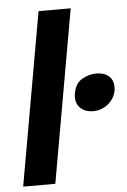

<svg xmlns="http://www.w3.org/2000/svg" viewBox="-53 -770 537 809"><g transform="rotate(-5 216.0 -365.5)"><path d="M277 -731H141L12 0H148ZM263 -370Q262 -365 262 -356Q262 -326 282 -308.5Q302 -291 333 -291Q369 -291 396.5 -313Q424 -335 431 -370Q432 -375 432 -385Q432 -415 412.5 -431.5Q393 -448 360 -448Q329 -448 299.5 -431Q270 -414 263 -370Z"/></g></svg>

Font: Geom SemiBold
Style: Bold Italic
Weight: 600
Italic angle: -10°
Version: Version 1.102